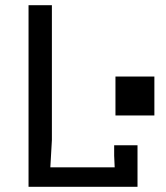

<svg xmlns="http://www.w3.org/2000/svg" viewBox="-20 -720 640 740"><path d="M90 -700H180V-180L174 -75H422L420 -120V-160H510V0H90ZM425 -425H575V-275H425Z"/></svg>

Font: Sligoil Micro
Style: Regular
Weight: 400
Designer: Ariel Martín Pérez
Foundry: Igor Stepanchenko
Version: Version 1.001